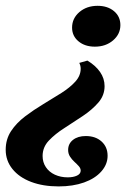

<svg xmlns="http://www.w3.org/2000/svg" viewBox="-73 -450 475 667"><path d="M130.6 197.6Q76.6 197.6 35.1 181.9Q-6.5 166.1 -29.8 137.1Q-53.2 108.1 -53.2 70.2Q-53.2 33.9 -34.7 5.6Q-16.1 -22.6 14.1 -45.6Q44.4 -68.5 77.4 -88.3Q110.5 -108.1 140.3 -127Q170.2 -146 188.7 -166.5Q207.3 -187.1 207.3 -211.3Q207.3 -221.8 202.4 -231.5L230.6 -239.5Q258.9 -222.6 274.6 -200Q290.3 -177.4 290.3 -150.8Q290.3 -118.5 268.5 -93.5Q246.8 -68.5 214.9 -47.2Q183.1 -25.8 150.8 -5.2Q118.5 15.3 96.8 38.3Q75 61.3 75 91.9Q75 113.7 86.3 130.6Q97.6 147.6 117.7 156.9Q137.9 166.1 162.1 166.1Q181.5 166.1 194.4 160.1Q207.3 154 207.3 142.7Q207.3 134.7 200.8 127.4Q194.4 120.2 185.5 112.1Q176.6 104 170.2 94Q163.7 83.9 163.7 71Q163.7 49.2 180.6 35.9Q197.6 22.6 225 22.6Q258.9 22.6 279.8 41.5Q300.8 60.5 300.8 91.1Q300.8 121 279 145.6Q257.3 170.2 219 183.9Q180.6 197.6 130.6 197.6ZM256.5 -287.9Q221.8 -287.9 199.6 -306.5Q177.4 -325 177.4 -354Q177.4 -386.3 202.8 -408.1Q228.2 -429.8 266.1 -429.8Q300.8 -429.8 323 -411.3Q345.2 -392.7 345.2 -362.9Q345.2 -331.5 319.8 -309.7Q294.4 -287.9 256.5 -287.9Z"/></svg>

Font: Playfair 5pt SemiExpanded Light Black
Style: Italic
Weight: 900
Italic angle: -15.6°
Version: Version 2.001;gftools[0.9.30]